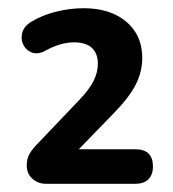

<svg xmlns="http://www.w3.org/2000/svg" viewBox="-20 -729 420 467"><path d="M92 -282Q72 -282 58.5 -294.5Q45 -307 45 -327Q45 -343 52 -355Q59 -367 71 -379L172 -485Q197 -511 207.5 -532Q218 -553 218 -574Q218 -599 203.5 -612.5Q189 -626 160 -626Q143 -626 125 -620.5Q107 -615 91 -606Q73 -596 58.5 -601Q44 -606 37 -619.5Q30 -633 34 -649Q38 -665 56 -676Q82 -692 116 -700.5Q150 -709 183 -709Q227 -709 259 -694Q291 -679 308.5 -652Q326 -625 326 -588Q326 -555 310.5 -524Q295 -493 259 -456L163 -357V-366H309Q352 -366 352 -324Q352 -304 341 -293Q330 -282 309 -282Z"/></svg>

Font: Nunito
Style: Bold
Weight: 700
Designer: Vernon Adams
Foundry: Vernon Adams
Version: Version 3.602